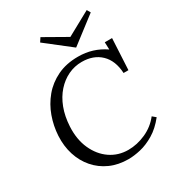

<svg xmlns="http://www.w3.org/2000/svg" viewBox="-222 -1081 1130 1232"><g transform="rotate(-30 343.0 -465.5)"><path d="M412 -716Q468 -716 516.5 -701Q565 -686 609 -656H610L608 -710H662L650 -479H614Q609 -573 556 -624Q503 -675 416 -675Q363 -675 315.5 -652.5Q268 -630 230.5 -588Q193 -546 170.5 -487Q148 -428 144 -354Q139 -260 171.5 -188Q204 -116 262.5 -76Q321 -36 395 -36Q460 -36 524 -64.5Q588 -93 631 -148L656 -127Q610 -69 558 -38Q506 -7 456.5 4.5Q407 16 366 16Q291 16 231 -11Q171 -38 129 -86.5Q87 -135 66.5 -199.5Q46 -264 50 -339Q54 -410 78 -477Q102 -544 147 -598Q192 -652 258.5 -684Q325 -716 412 -716ZM433 -773H431L248 -916L267 -945L434 -850L611 -947L626 -921Z"/></g></svg>

Font: Lora Italic
Style: Italic
Weight: 400
Italic angle: -3°
Designer: Olga Karpushina, Alexei Vanyashin (Cyrillic)
Foundry: Cyreal
Version: Version 2.210; ttfautohint (v1.8.1.43-b0c9)